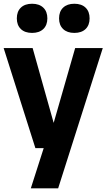

<svg xmlns="http://www.w3.org/2000/svg" viewBox="-21 -810 582 1050"><path d="M172.5 0 -1 -547H157.5L272.5 -138L390 -547H541L297 220H147.5L218 0ZM385.5 -630Q346.5 -630 324.2 -651.2Q302 -672.5 302 -709.5Q302 -747 324.2 -768.2Q346.5 -789.5 385.5 -789.5Q425 -789.5 447 -768.2Q469 -747 469 -709.5Q469 -672.5 447 -651.2Q425 -630 385.5 -630ZM154.5 -630Q115 -630 93 -651.2Q71 -672.5 71 -709.5Q71 -747 93 -768.2Q115 -789.5 154.5 -789.5Q193.5 -789.5 215.8 -768.2Q238 -747 238 -709.5Q238 -672.5 215.8 -651.2Q193.5 -630 154.5 -630Z"/></svg>

Font: Encode Sans SemiCondensed SemiCondensed
Style: Bold
Weight: 700
Width: 4
Designer: Multiple Designers
Foundry: Impallari Type
Version: Version 3.000; ttfautohint (v1.8.3) -l 8 -r 50 -G 200 -x 14 